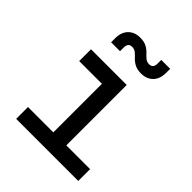

<svg xmlns="http://www.w3.org/2000/svg" viewBox="-217 -908 1034 1034"><g transform="rotate(45 300.0 -391.0)"><path d="M83 0V-90H276V-460H103V-550H375V-90H556V0ZM386 -648Q356 -648 337 -658Q318 -668 305 -682Q292 -696 280 -706Q268 -716 251 -716Q221 -716 221 -682V-653H153V-684Q153 -730 178.5 -756Q204 -782 246 -782Q276 -782 295 -772Q314 -762 327 -748Q340 -734 352 -724Q364 -714 381 -714Q411 -714 411 -748V-777H479V-747Q479 -700 453.5 -674Q428 -648 386 -648Z"/></g></svg>

Font: JetBrains Mono NL Medium
Style: Regular
Weight: 500
Monospace: yes
Designer: Philipp Nurullin, Konstantin Bulenkov
Foundry: JetBrains
Version: Version 2.305; ttfautohint (v1.8.4.7-5d5b)